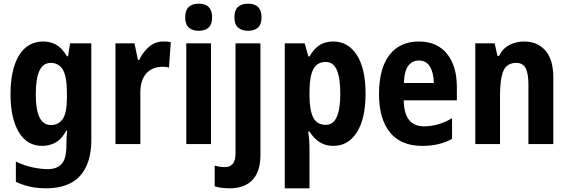

<svg xmlns="http://www.w3.org/2000/svg" viewBox="-20 -832 3084 1041"><path d="M215 -607Q253 -607 284.5 -589.5Q316 -572 343 -527H349L360 -597H475V-72Q475 54 414 121.5Q353 189 229 189Q185 189 145 180.5Q105 172 66 154V44Q112 66 157 75.5Q202 85 239 85Q289 85 314.5 56.5Q340 28 340 -41V-49Q340 -68 341 -87.5Q342 -107 344 -124H340Q313 -76 280 -58.5Q247 -41 209 -41Q126 -41 81.5 -116.5Q37 -192 37 -321Q37 -456 83 -531.5Q129 -607 215 -607ZM255 -491Q214 -491 194 -449Q174 -407 174 -319Q174 -154 256 -154Q298 -154 320.5 -187.5Q343 -221 343 -304V-325Q343 -416 321 -453.5Q299 -491 255 -491Z M866 -607Q874 -607 884.5 -606.5Q895 -606 906 -603L896 -465Q890 -468 879 -469Q868 -470 864 -470Q806 -470 773.5 -434Q741 -398 741 -330V-51H606V-597H709L728 -507H735Q753 -547 786.5 -577Q820 -607 866 -607Z M1057 -812Q1130 -812 1130 -738Q1130 -700 1111 -682.5Q1092 -665 1057 -665Q1023 -665 1003.5 -682.5Q984 -700 984 -738Q984 -776 1003 -794Q1022 -812 1057 -812ZM1124 -597V-51H990V-597Z M1251 -738Q1251 -776 1270 -794Q1289 -812 1325 -812Q1398 -812 1398 -738Q1398 -700 1378.5 -682.5Q1359 -665 1325 -665Q1291 -665 1271 -682.5Q1251 -700 1251 -738ZM1226 189Q1205 189 1183.5 186.5Q1162 184 1144 178V66Q1173 74 1200 74Q1227 74 1242 56.5Q1257 39 1257 -2V-597H1392V9Q1392 96 1350.5 142Q1309 188 1226 189Z M1787 -607Q1867 -607 1914.5 -534Q1962 -461 1962 -324Q1962 -189 1915 -115Q1868 -41 1788 -41Q1744 -41 1712.5 -61.5Q1681 -82 1658 -119H1651Q1655 -91 1656.5 -70.5Q1658 -50 1658 -38V189H1524V-597H1632L1652 -526H1658Q1683 -569 1713.5 -588Q1744 -607 1787 -607ZM1746 -496Q1700 -496 1679.5 -458.5Q1659 -421 1658 -339V-315Q1658 -234 1678.5 -194.5Q1699 -155 1747 -155Q1825 -155 1825 -323Q1825 -410 1806 -453Q1787 -496 1746 -496Z M2251 -607Q2349 -607 2403 -541Q2457 -475 2457 -360V-288H2169Q2171 -147 2279 -147Q2356 -147 2431 -191V-79Q2363 -41 2270 -41Q2153 -41 2094 -114.5Q2035 -188 2035 -321Q2035 -461 2091.5 -534Q2148 -607 2251 -607ZM2251 -504Q2216 -504 2194 -476Q2172 -448 2170 -382H2332Q2331 -438 2311 -471Q2291 -504 2251 -504Z M2821 -607Q2894 -607 2937 -558Q2980 -509 2980 -411V-51H2845V-374Q2845 -432 2830.5 -461.5Q2816 -491 2779 -491Q2729 -491 2710 -449Q2691 -407 2691 -313V-51H2557V-597H2662L2677 -529H2686Q2707 -571 2743.5 -589Q2780 -607 2821 -607Z"/></svg>

Font: Noto Sans Tamil UI Condensed
Style: Bold
Weight: 700
Width: 3
Designer: Jelle Bosma - Monotype Design Team
Foundry: Monotype Imaging Inc.
Version: Version 2.004; ttfautohint (v1.8.4.7-5d5b)